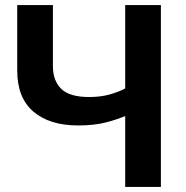

<svg xmlns="http://www.w3.org/2000/svg" viewBox="-20 -733 729 753"><path d="M471 0V-278Q436 -263 391.5 -252Q347 -241 286.5 -241Q174.5 -241 111 -295.2Q47.5 -349.5 47.5 -457V-713H187.5V-473.5Q187.5 -416.5 220.2 -384.5Q253 -352.5 329.5 -352.5Q373.5 -352.5 408.2 -362Q443 -371.5 471 -386V-713H611V0Z"/></svg>

Font: Heraclito SemiBold
Style: Regular
Weight: 600
Designer: Kostas Bartsokas (font) & Cristiano Sobral (main changes)
Foundry: Kostas Bartsokas (font) & Cristiano Sobral (main changes)
Version: Version 1.00;July 8, 2020;FontCreator 13.0.0.2655 64-bit